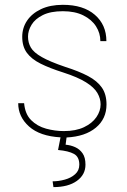

<svg xmlns="http://www.w3.org/2000/svg" viewBox="-20 -558 525 793"><path d="M419.9 -126.5Q419.9 -67.4 376 -30.8Q332 5.9 254.9 9.8L251 39.6Q272 41.5 290.5 49.8Q309.1 58.1 321 75.2Q333 92.3 333 122.1Q333 163.6 297.4 189.2Q261.7 214.8 200.7 214.8L197.3 190.9Q222.2 190.9 247.8 183.8Q273.4 176.8 290.5 161.4Q307.6 146 307.6 122.1Q307.6 89.8 285.4 77.6Q263.2 65.4 219.7 61.5L230 9.3Q144.5 4.4 99.9 -35.6Q55.2 -75.7 55.2 -131.8H79.6Q83.5 -86.9 108.6 -61.8Q133.8 -36.6 170.4 -26.6Q207 -16.6 243.7 -16.6Q293 -16.6 326.9 -32.7Q360.8 -48.8 378.2 -74.2Q395.5 -99.6 395.5 -127Q395.5 -150.9 382.3 -173.8Q369.1 -196.8 335.2 -218Q301.3 -239.3 240.7 -258.8Q185.1 -276.4 147.5 -295.2Q109.9 -314 90.8 -340.1Q71.8 -366.2 71.8 -405.8Q71.8 -442.9 91.8 -472.7Q111.8 -502.4 149.4 -520.3Q187 -538.1 239.7 -538.1Q324.2 -538.1 371.8 -496.8Q419.4 -455.6 419.4 -388.2H394.5Q394.5 -420.9 376.7 -449Q358.9 -477.1 324.2 -494.4Q289.6 -511.7 239.7 -511.7Q189 -511.7 157 -495.8Q125 -480 110.4 -455.8Q95.7 -431.6 95.7 -406.7Q95.7 -381.8 107.4 -361.6Q119.1 -341.3 152.6 -322.3Q186 -303.2 249.5 -281.7Q306.2 -263.7 344 -243.7Q381.8 -223.6 400.9 -196Q419.9 -168.5 419.9 -126.5Z"/></svg>

Font: Robert Sans Thin
Style: Regular
Weight: 100
Designer: Christian Robertson (extended by Adam Twardoch)
Foundry: Google
Version: Version 12.135;April 2, 2019;FontCreator 11.5.0.2425 64-bit;